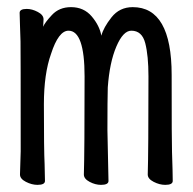

<svg xmlns="http://www.w3.org/2000/svg" viewBox="-20 -507 540 538"><path d="M85 11Q69 11 52.5 2.5Q36 -6 36 -18L38 -83Q38 -369 37.5 -390.5Q37 -412 36 -436.5Q35 -461 35 -471Q35 -482 55 -482Q70 -482 86 -473.5Q102 -465 102 -453L101 -432Q105 -443 125.5 -465Q146 -487 179 -487Q215 -487 237 -461Q259 -435 264 -407Q270 -430 292.5 -458.5Q315 -487 352 -487Q461 -487 461 -297Q461 -102 462 -81Q464 -23 464 0Q464 11 443 11Q427 11 410.5 2.5Q394 -6 394 -18Q396 -82 396 -293Q396 -351 387 -386Q378 -421 348 -421Q325 -421 306 -376.5Q287 -332 282 -262Q281 -228 281 -142L284 0Q284 11 263 11Q247 11 231 2.5Q215 -6 215 -18Q217 -82 217 -293Q217 -421 172 -421Q144 -421 123 -356Q103 -300 103 -215Q103 -85 105 -47L106 0Q106 11 85 11Z"/></svg>

Font: LXGW WenKai Mono TC
Style: Regular
Weight: 400
Designer: LXGW / Fontworks Inc.
Foundry: LXGW / Fontworks Inc.
Version: Version 1.330